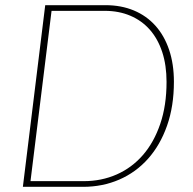

<svg xmlns="http://www.w3.org/2000/svg" viewBox="-20 -723 746 743"><path d="M653 -406.5Q653 -312 626.5 -236.8Q600 -161.5 553 -108.8Q506 -56 441.5 -28Q377 0 301.5 0H68.5L155 -703H388Q449 -703 498 -682.5Q547 -662 581.5 -623.5Q616 -585 634.5 -530Q653 -475 653 -406.5ZM624.5 -406Q624.5 -470.5 607.8 -521.5Q591 -572.5 559.8 -608Q528.5 -643.5 484.2 -662.2Q440 -681 385.5 -681H179.5L98 -22H304Q373 -22 431.8 -48Q490.5 -74 533.2 -123.2Q576 -172.5 600.2 -243.8Q624.5 -315 624.5 -406Z"/></svg>

Font: Lato Thin
Style: Italic
Weight: 200
Italic angle: -7°
Designer: Lukasz Dziedzic
Foundry: tyPoland Lukasz Dziedzic
Version: Version 2.007; 2014-02-27